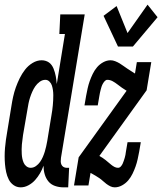

<svg xmlns="http://www.w3.org/2000/svg" viewBox="-37 -797 697 825"><path d="M52 8Q35 8 21.5 -1.5Q8 -11 0.5 -26Q-7 -41 -10.5 -57.5Q-14 -74 -15.5 -91Q-17 -108 -17 -125.5Q-17 -143 -15.5 -161Q-14 -179 -11.5 -196.5Q-9 -214 -6 -231L12 -341Q15 -361 19.5 -381.5Q24 -402 31 -421.5Q38 -441 47.5 -460.5Q57 -480 70.5 -497.5Q84 -515 103 -526.5Q122 -538 142 -538Q151 -538 159 -535.5Q167 -533 173.5 -528.5Q180 -524 185 -517Q190 -510 193 -502.5Q196 -495 198.5 -486.5Q201 -478 202.5 -470Q204 -462 205 -453.5Q206 -445 207 -436L242 -651H218L222 -735H327L225 -119Q224 -111 224 -103.5Q224 -96 227 -89.5Q230 -83 236 -79.5Q242 -76 249 -76H260L256 8H235Q217 8 199.5 2Q182 -4 171 -17.5Q160 -31 155 -48.5Q150 -66 150 -85Q144 -68 135 -52.5Q126 -37 114 -23.5Q102 -10 85.5 -1Q69 8 52 8ZM95 -76Q107 -76 117.5 -83.5Q128 -91 135 -101Q142 -111 147 -122.5Q152 -134 155.5 -145.5Q159 -157 161.5 -168.5Q164 -180 166 -191L184 -301Q186 -312 187.5 -323Q189 -334 190 -345Q191 -356 191.5 -366.5Q192 -377 192 -388Q192 -399 190.5 -409.5Q189 -420 186 -429.5Q183 -439 175.5 -446.5Q168 -454 158 -454Q145 -454 133.5 -445.5Q122 -437 114.5 -426Q107 -415 101.5 -402.5Q96 -390 92 -377.5Q88 -365 85.5 -352.5Q83 -340 81 -327L62 -217Q61 -207 59.5 -197Q58 -187 57 -176.5Q56 -166 56 -155.5Q56 -145 56.5 -135Q57 -125 59 -115.5Q61 -106 65 -97Q69 -88 77 -82Q85 -76 95 -76Q95 -76 95 -76Q95 -76 95 -76ZM470 -597 408 -729 464 -771 511 -655 597 -777 640 -723 534 -597ZM456 8Q446 8 437 3.5Q428 -1 420 -7Q412 -13 405 -19.5Q398 -26 390 -31.5Q382 -37 373.5 -42Q365 -47 356 -52L352 -54L343 0H281L301 -121L507 -407Q497 -413 487 -420Q477 -427 467.5 -434.5Q458 -442 447 -448Q436 -454 424 -454Q418 -454 413 -448.5Q408 -443 404.5 -436.5Q401 -430 399 -423.5Q397 -417 395.5 -411Q394 -405 392.5 -398.5Q391 -392 390 -385L383 -344H326L333 -385Q336 -401 339.5 -417Q343 -433 348.5 -448.5Q354 -464 361.5 -479.5Q369 -495 380 -508Q391 -521 406.5 -529.5Q422 -538 438 -538Q448 -538 458 -534Q468 -530 476.5 -525Q485 -520 493 -514Q501 -508 509.5 -502.5Q518 -497 526.5 -491.5Q535 -486 543 -481L551 -530H613L593 -409L390 -127Q397 -123 404 -118.5Q411 -114 417 -109Q423 -104 429 -99Q435 -94 441 -89Q447 -84 454.5 -80Q462 -76 470 -76Q477 -76 482 -81.5Q487 -87 490 -93.5Q493 -100 495 -106.5Q497 -113 499 -119Q501 -125 502 -131.5Q503 -138 504 -145L511 -186H568L561 -145Q558 -129 554.5 -113Q551 -97 545.5 -81.5Q540 -66 532.5 -50.5Q525 -35 514 -22Q503 -9 487.5 -0.5Q472 8 456 8Z"/></svg>

Font: Iosevka Slab Medium Extended
Style: Italic
Weight: 500
Width: 7
Italic angle: -9°
Monospace: yes
Designer: Belleve Invis
Foundry: Belleve Invis
Version: Version 11.1.0; ttfautohint (v1.8.3)